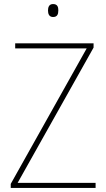

<svg xmlns="http://www.w3.org/2000/svg" viewBox="-20 -928 525 948"><path d="M242 -908C222 -908 217 -892 217 -876C217 -859 223 -844 242 -844C263 -844 268 -858 268 -877C268 -893 264 -908 242 -908ZM452 0V-25H67L442 -693V-714H55V-689H408L33 -20V0Z"/></svg>

Font: Noto Sans Arabic UI SmCn Th
Style: Regular
Weight: 100
Width: 4
Designer: Monotype Design Team, Nadine Chahine and Nizar Qandah
Foundry: Monotype Imaging Inc.
Version: Version 2.010